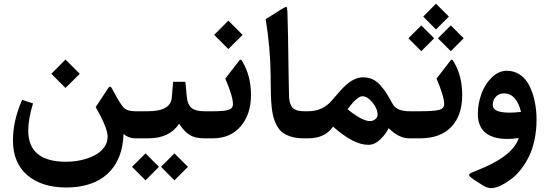

<svg xmlns="http://www.w3.org/2000/svg" viewBox="-20 -734 2908 1019"><path d="M327.6 -418 403.3 -342.3 327.6 -267.1 252.4 -342.3ZM635.7 -22.9Q630.9 113.8 552 187.3Q473.1 260.7 331.5 261.2Q200.7 260.7 124.8 195.6Q48.8 130.4 48.8 11.2Q48.8 -95.2 97.7 -204.1L155.3 -185.1Q129.9 -102.5 129.9 -41.5Q129.9 124.5 330.6 124.5Q370.1 124.5 408.4 116.2Q446.8 107.9 479 92Q511.2 76.2 531.2 49.8Q551.3 23.4 551.3 -9.3Q551.3 -54.2 487.8 -166L555.7 -268.1Q564.9 -282.2 575.2 -262.7Q617.2 -182.6 636.7 -162.6Q655.3 -143.6 695.8 -143.6H716.8Q729 -143.6 729 -96.2V-60.5Q729 0 716.8 0H695.8Q662.6 0 635.7 -22.9Z M905.8 80.1 977.5 151.4 905.8 223.1 834.5 151.4ZM752.4 80.1 823.7 151.4 752.4 223.1 680.7 151.4ZM711.9 -143.6H765.1Q885.7 -143.6 891.6 -215.8L898.9 -299.8H963.9L971.7 -217.3Q975.6 -179.2 996.3 -161.4Q1017.1 -143.6 1062.5 -143.6H1072.3Q1084.5 -143.6 1084.5 -96.2V-60.5Q1084.5 0 1072.3 0H1062Q1015.1 0 985.8 -18.3Q956.5 -36.6 930.7 -77.6Q880.4 0 767.6 0H711.9Q685.1 0 685.1 -70.3V-86.4Q685.1 -143.6 711.9 -143.6Z M1067.4 0Q1040.5 0 1040.5 -70.3V-86.4Q1040.5 -143.6 1067.4 -143.6H1118.2Q1168.9 -143.6 1192.6 -150.9Q1216.3 -158.2 1216.3 -182.1Q1216.3 -221.7 1175.8 -316.9L1242.2 -402.8Q1249 -411.6 1251.2 -414.3Q1253.4 -417 1256.6 -417.5Q1259.8 -418 1262 -414.6Q1264.2 -411.1 1269 -402.8Q1312 -328.6 1312 -230Q1312 -127 1257.3 -63.5Q1202.6 0 1111.3 0ZM1191.9 -624.5 1267.6 -548.8 1191.9 -473.6 1116.7 -548.8Z M1512.2 -311.5Q1513.2 -226.1 1514.2 -215.8Q1518.6 -169.9 1541 -155.3Q1559.1 -143.6 1594.7 -143.6H1607.9Q1620.1 -143.6 1620.1 -96.2V-60.5Q1620.1 0 1607.9 0H1592.3Q1555.7 0 1528.1 -7.8Q1500.5 -15.6 1481.9 -29.1Q1463.4 -42.5 1450.9 -64.5Q1438.5 -86.4 1431.6 -110.6Q1424.8 -134.8 1421.6 -168.2Q1418.5 -201.7 1417.7 -234.1Q1417 -266.6 1416.5 -308.6Q1416.5 -314 1416.5 -316.7Q1416.5 -319.3 1416.5 -323.7Q1416.5 -328.1 1416.5 -332Q1415 -478 1390.1 -632.3L1477.1 -687Q1497.1 -699.2 1500.7 -696.8Q1504.4 -694.3 1505.4 -669.9Q1508.3 -606.4 1512.2 -311.5Z M1824.7 -154.3Q1857.9 -126.5 1889.9 -108.9Q1921.9 -91.3 1942.9 -91.3Q1959 -91.3 1971.4 -101.3Q1983.9 -111.3 1983.9 -125Q1983.9 -157.2 1956.8 -190.2Q1929.7 -223.1 1903.8 -223.1Q1897.9 -223.1 1891.4 -220.5Q1884.8 -217.8 1877.7 -212.2Q1870.6 -206.5 1865 -201.9Q1859.4 -197.3 1852.3 -188.7Q1845.2 -180.2 1841.8 -176Q1838.4 -171.9 1831.8 -163.3Q1825.2 -154.8 1824.7 -154.3ZM1603 -143.6H1615.7Q1692.9 -143.6 1742.2 -201.7Q1792 -261.2 1814.5 -281.2Q1861.8 -323.7 1906.2 -323.7Q1934.1 -323.7 1956.8 -313.5Q1979.5 -303.2 1999.3 -280.8Q2019 -258.3 2031.7 -238Q2044.4 -217.8 2064 -182.1Q2085 -143.6 2153.3 -143.6H2162.1Q2174.3 -143.6 2174.3 -86.4V-60.5Q2174.3 0 2162.1 0H2150.4Q2097.7 0 2042.5 -53.7Q2027.3 -21.5 1997.6 6.6Q1967.8 34.7 1934.6 34.7Q1856.4 34.7 1747.6 -62Q1704.6 0 1616.7 0H1603Q1576.2 0 1576.2 -70.3V-86.4Q1576.2 -143.6 1603 -143.6Z M2433.1 -230Q2433.1 -120.6 2375 -60.3Q2316.9 0 2210.9 0H2157.2Q2130.4 0 2130.4 -70.3V-86.4Q2130.4 -143.6 2157.2 -143.6H2212.9Q2279.3 -143.6 2308.3 -150.4Q2337.4 -157.2 2337.4 -182.1Q2337.4 -221.7 2296.9 -316.9L2363.3 -402.8Q2370.1 -411.6 2372.3 -414.3Q2374.5 -417 2377.7 -417.5Q2380.9 -418 2383.1 -414.6Q2385.3 -411.1 2390.1 -402.8Q2433.1 -328.6 2433.1 -230ZM2293.9 -714.4 2362.3 -646 2293.9 -577.6 2226.1 -646ZM2372.6 -599.1 2440.9 -530.8 2372.6 -462.4 2304.2 -530.8ZM2215.8 -599.1 2284.2 -530.8 2215.8 -462.4 2147.5 -530.8Z M2733.4 -1.5Q2699.7 3.9 2668.9 3.4Q2516.1 0.5 2516.1 -129.9Q2516.1 -183.1 2534.7 -234.9Q2553.2 -286.6 2589.6 -322.5Q2626 -358.4 2670.4 -358.4Q2710.9 -358.4 2742.4 -335.7Q2773.9 -313 2791.7 -274.9Q2809.6 -236.8 2818.6 -192.4Q2827.6 -147.9 2827.6 -99.1Q2827.6 -42.5 2816.9 7.6Q2806.2 57.6 2788.8 93.5Q2771.5 129.4 2749 159.2Q2726.6 189 2703.4 208Q2680.2 227.1 2657.2 240.2Q2634.3 253.4 2616.9 259Q2599.6 264.6 2587.9 264.6Q2566.4 264.6 2543.9 250.5L2497.6 221.2Q2484.9 212.9 2478.8 207.5Q2472.7 202.1 2470.2 197.8Q2467.8 193.4 2472.4 189.2Q2477.1 185.1 2484.9 181.4Q2492.7 177.7 2507.8 171.9Q2699.7 98.6 2733.4 -1.5ZM2595.2 -176.3Q2595.2 -136.2 2683.6 -136.2Q2712.9 -136.2 2745.1 -140.1Q2721.2 -238.3 2654.8 -238.3Q2628.9 -238.3 2612.3 -221.4Q2595.7 -204.6 2595.2 -176.3Z"/></svg>

Font: Sahel SemiBold FD
Style: SemiBold-FD
Weight: 600
Foundry: Saber Rastikerdar (saber.rastikerdar@gmail.com)
Version: Version 3.3.0